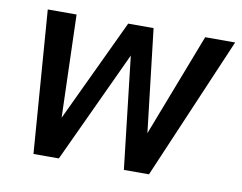

<svg xmlns="http://www.w3.org/2000/svg" viewBox="-61 -581 835 663"><g transform="rotate(10 356.5 -250.0)"><path d="M713 -500 499 0H411L366 -393L183 0H94L56 -500H157L168 -140L338 -500H427L469 -139L608 -500Z"/></g></svg>

Font: Sarabun Medium
Style: Italic
Weight: 500
Italic angle: -10°
Designer: Suppakit Chalermlarp | Katatrad Co.,Ltd.
Foundry: Cadson Demak Co.,Ltd.
Version: Version 1.000; ttfautohint (v1.6)